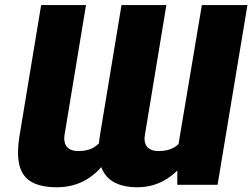

<svg xmlns="http://www.w3.org/2000/svg" viewBox="-20 -748 1021 777"><path d="M698.2 -139.6 796.9 -727.5H981.4L860.4 0H697.3ZM741.2 -246.1 790 -247.1Q777.8 -173.3 742.7 -115.2Q707.5 -57.1 654.5 -23.7Q601.6 9.8 535.2 9.8Q478.5 9.8 440.4 -11.2Q402.3 -32.2 387.2 -78.9Q372.1 -125.5 384.8 -202.1L471.7 -727.5H653.3L566.4 -202.1Q563 -183.1 567.6 -168.2Q572.3 -153.3 585.9 -145Q599.6 -136.7 622.1 -136.7Q659.2 -136.7 683.8 -150.9Q708.5 -165 722.4 -189.9Q736.3 -214.8 741.2 -246.1ZM416 -246.1 466.8 -247.1Q454.1 -171.4 419.7 -113.3Q385.3 -55.2 332 -22.7Q278.8 9.8 210 9.8Q145.5 9.8 107.9 -11.5Q70.3 -32.7 58.6 -79.3Q46.9 -126 59.6 -202.1L146.5 -727.5H328.1L241.2 -202.1Q238.3 -183.1 242.9 -168.2Q247.6 -153.3 261 -145Q274.4 -136.7 296.9 -136.7Q334 -136.7 358.2 -150.6Q382.3 -164.6 396.5 -189.2Q410.6 -213.9 416 -246.1Z"/></svg>

Font: Inter 28pt Black
Style: Italic
Weight: 900
Italic angle: -9.3988°
Designer: Rasmus Andersson
Foundry: rsms
Version: Version 4.001;git-66647c0bb